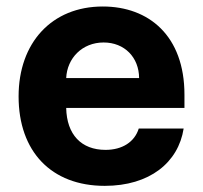

<svg xmlns="http://www.w3.org/2000/svg" viewBox="-20 -573 638 603"><path d="M308.9 10.7C449.9 10.7 540.1 -62.5 556.8 -169.4H415.8C402.7 -126.8 363.6 -102.3 311.4 -102.3C235.4 -102.3 189.6 -150.2 187.9 -234H559.3V-275.6C559.3 -460.9 447.1 -552.6 302.9 -552.6C142.4 -552.6 38.4 -438.6 38.4 -270.2C38.4 -97.3 141 10.7 308.9 10.7ZM187.9 -327.8C190.7 -390.3 238.3 -439.6 305.4 -439.6C371.1 -439.6 416.5 -392.8 416.9 -327.8Z"/></svg>

Font: Margiela Sans
Style: Bold
Weight: 700
Designer: Stefan Endress, Andreas Faust
Version: Version 1.100;FEAKit 1.0